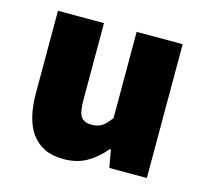

<svg xmlns="http://www.w3.org/2000/svg" viewBox="-81 -591 740 693"><g transform="rotate(15 289.0 -244.0)"><path d="M210 12Q169 12 139.5 -2.5Q110 -17 91 -43.5Q72 -70 63 -107.5Q54 -145 54 -192V-500H226V-214Q226 -166 238 -150Q250 -134 276 -134Q300 -134 315.5 -144Q331 -154 348 -178V-500H520V0H380L368 -66H364Q334 -30 297.5 -9Q261 12 210 12Z"/></g></svg>

Font: TypoPRO Source Sans Pro
Style: Regular
Weight: 900
Designer: Paul D. Hunt
Foundry: Adobe Systems Incorporated
Version: Version 2.020;PS 2.000;hotconv 1.0.86;makeotf.lib2.5.63406